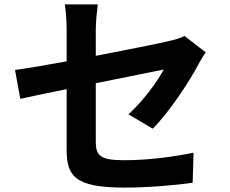

<svg xmlns="http://www.w3.org/2000/svg" viewBox="-20 -810 1040 870"><path d="M282 -133C282 -15 315 40 543 40C650 40 770 30 853 18L857 -118C758 -98 647 -84 542 -84C432 -84 414 -106 414 -168V-433C556 -462 691 -488 722 -495C694 -442 628 -351 562 -292L672 -227C744 -298 835 -435 879 -518C888 -536 903 -559 912 -573L816 -647C797 -637 773 -630 745 -624C700 -613 560 -585 414 -557V-675C414 -709 419 -759 423 -790H274C279 -759 282 -708 282 -675V-532C183 -514 95 -499 48 -493L72 -362C114 -372 193 -388 282 -406Z"/></svg>

Font: Noto Sans HK
Style: Bold
Weight: 700
Designer: Ryoko NISHIZUKA 西塚涼子 (kana, bopomofo & ideographs); Paul D. Hunt (Latin, Greek & Cyrillic); Sandoll Communications 산돌커뮤니
Foundry: Adobe
Version: Version 2.002;hotconv 1.0.116;makeotfexe 2.5.65601